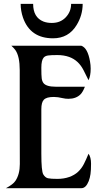

<svg xmlns="http://www.w3.org/2000/svg" viewBox="-20 -987 521 1007"><path d="M444.3 -180.7Q457.5 -162.6 457.5 -128.4Q457.5 -94.2 454.6 -74Q451.7 -53.7 445.3 -37.1Q430.7 0 406.7 0H11.2Q48.8 -20 61 -38.6Q84 -73.2 84 -126.5Q83.5 -256.8 83.5 -362.3V-619.1Q83.5 -691.9 60.5 -724.6Q51.8 -736.3 39.6 -747.1H406.7Q439.9 -735.4 452.1 -665Q455.6 -645.5 455.6 -627Q455.6 -588.9 444.3 -566.4L418 -619.1Q391.6 -670.9 342.3 -688.5Q314.9 -698.2 280.8 -698.2Q246.6 -698.2 231.9 -696Q217.3 -693.8 209.5 -685.5Q196.8 -671.4 196.8 -631.6Q196.8 -591.8 198.7 -576.4Q200.7 -561 208 -551.3Q223.1 -532.2 272 -532.2H425.3Q414.1 -503.9 402.3 -492.2Q378.9 -468.8 338.9 -468.8Q323.2 -468.8 309.1 -472.2Q282.7 -478.5 262.7 -478.5Q242.7 -478.5 229.7 -474.9Q216.8 -471.2 209.5 -463.4Q196.8 -449.7 196.8 -414.1V-181.2Q196.8 -89.4 207 -72.3Q217.3 -55.2 231.9 -52Q246.6 -48.8 280.8 -48.8Q314.9 -48.8 342.8 -58.6Q370.6 -68.4 389.4 -85.9Q408.2 -103.5 420.4 -127.7Q432.6 -151.9 444.3 -180.7ZM208 -874Q227.1 -866.7 251.2 -866.7Q275.4 -866.7 293.2 -874.3Q311 -881.8 324.2 -895.5Q353 -925.3 353 -966.8H413.6Q413.6 -907.2 381.8 -855.5Q339.8 -786.1 258.3 -786.1Q138.7 -786.1 100.6 -894.5Q88.4 -930.2 88.4 -966.8H153.8Q153.8 -895.5 208 -874Z"/></svg>

Font: Amarante
Style: Regular
Weight: 400
Designer: Karolina Lach
Foundry: Sorkin Type Co.
Version: Version 1.001